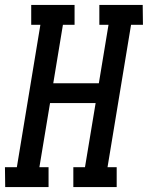

<svg xmlns="http://www.w3.org/2000/svg" viewBox="-44 -755 597 775"><path d="M-23 0 -24 -80H24L119 -655H82V-735H257V-655H210L171 -419H355L394 -655H357V-735H532L533 -655H485L390 -80H427V0H252V-80H299L342 -339H158L115 -80H152V0Z"/></svg>

Font: Iosevka Curly Slab Medium
Style: Italic
Weight: 500
Italic angle: -9°
Monospace: yes
Designer: Belleve Invis
Foundry: Belleve Invis
Version: Version 22.1.2; ttfautohint (v1.8.4)